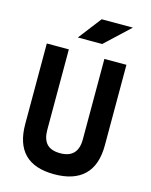

<svg xmlns="http://www.w3.org/2000/svg" viewBox="-133 -991 852 1085"><g transform="rotate(15 293.0 -448.0)"><path d="M290.9 9.8Q60.1 9.8 60.1 -222.7V-693.4H189V-222.7Q189 -168.5 214.1 -141.1Q239.3 -113.8 293.2 -113.8Q397 -113.8 397 -222.7V-693.4H525.9V-222.7Q525.9 -106.4 466.1 -48.3Q406.4 9.8 290.9 9.8ZM220.7 -771.5 324.2 -905.8H506.8L363.3 -771.5Z"/></g></svg>

Font: Cascadia Mono PL
Style: Regular
Weight: 400
Monospace: yes
Designer: Aaron Bell
Foundry: Saja Typeworks
Version: Version 2102.003